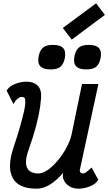

<svg xmlns="http://www.w3.org/2000/svg" viewBox="-20 -1125 653 1159"><path d="M61 -497 20 -578Q34 -603 69.5 -617.5Q105 -632 140 -632Q181 -632 204 -611.5Q227 -591 228 -556Q229 -528 222 -479Q215 -430 198 -365Q181 -300 153 -222Q127 -149 143 -113.5Q159 -78 212 -78Q232 -78 256.5 -92Q281 -106 305.5 -130.5Q330 -155 352 -186Q374 -217 390.5 -252Q407 -287 414 -322L475 -618H574L464 -109Q464 -106 462.5 -101.5Q461 -97 462 -92Q464 -85 469 -81.5Q474 -78 481 -78Q489 -78 499.5 -85Q510 -92 533 -114L573 -40Q560 -15 524 -0.5Q488 14 453 14Q422 14 398 -1Q374 -16 364 -40.5Q354 -65 365 -93L368 -90Q325 -38 283.5 -12Q242 14 201 14Q91 14 56.5 -51Q22 -116 61 -233Q83 -298 99.5 -355Q116 -412 125.5 -455.5Q135 -499 132 -525Q131 -533 125.5 -536.5Q120 -540 112 -540Q99 -540 85.5 -528.5Q72 -517 61 -497ZM501 -706Q456 -706 438.5 -726Q421 -746 430 -789Q438 -824 457.5 -839Q477 -854 515 -854Q561 -854 578 -834Q595 -814 587 -773Q579 -736 559.5 -721Q540 -706 501 -706ZM285 -706Q240 -706 222.5 -726Q205 -746 214 -789Q222 -824 241.5 -839Q261 -854 299 -854Q345 -854 362 -834Q379 -814 371 -773Q363 -736 343.5 -721Q324 -706 285 -706ZM413 -886 359 -956 560 -1105 613 -1035Z"/></svg>

Font: Victor Mono Thin
Style: Italic
Weight: 100
Italic angle: -12°
Monospace: yes
Designer: Rune Bjørnerås
Version: Version 1.561;gftools[0.9.30]